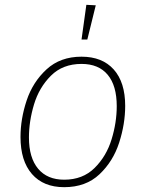

<svg xmlns="http://www.w3.org/2000/svg" viewBox="-20 -766 603 796"><path d="M65 -198Q65 -273 90.5 -349.5Q116 -426 173 -478.5Q230 -531 318 -531Q404 -531 451.5 -478Q499 -425 499 -327Q499 -252 474 -174.5Q449 -97 392.5 -43.5Q336 10 246 10Q160 10 112.5 -44.5Q65 -99 65 -198ZM464 -326Q464 -411 426.5 -456Q389 -501 318 -501Q240 -501 191 -452Q142 -403 121 -333Q100 -263 100 -196Q100 -112 138 -66.5Q176 -21 246 -21Q323 -21 372 -69.5Q421 -118 442.5 -188Q464 -258 464 -326ZM377 -744 342 -602H318L338 -746Z"/></svg>

Font: FiraGO UltraLight
Style: Italic
Weight: 200
Italic angle: -8°
Designer: bBox Type GmbH
Foundry: bBox Type GmbH
Version: Version 1.001